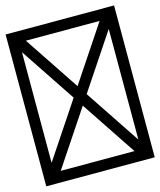

<svg xmlns="http://www.w3.org/2000/svg" viewBox="-107 -777 713 855"><g transform="rotate(-15 250.0 -350.0)"><path d="M500 0V-700H0V0ZM80 -650H420L250 -395ZM450 -605V-95L280 -350ZM250 -305 420 -50H80ZM220 -350 50 -95V-605Z"/></g></svg>

Font: Yuji Syuku Std R
Style: Regular
Weight: 400
Designer: Kataoka Yuji
Foundry: Kinuta Font Factory
Version: Version 3.000;hotconv 1.0.111;makeotfexe 2.5.65597